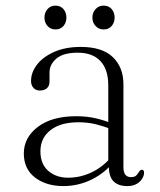

<svg xmlns="http://www.w3.org/2000/svg" viewBox="-20 -634 553 665"><path d="M357 -58.5V-67.5L355 -71.5V-338Q355 -393.5 327.8 -422.5Q300.5 -451.5 249.5 -451.5Q199 -451.5 175.2 -431Q151.5 -410.5 151.5 -383V-351.5Q151.5 -336 142.2 -328.2Q133 -320.5 118 -320.5Q104 -320.5 95.8 -329.8Q87.5 -339 87.5 -353.5Q87.5 -383.5 108.5 -410.5Q129.5 -437.5 168.2 -454.5Q207 -471.5 259.5 -471.5Q334.5 -471.5 371 -436Q407.5 -400.5 407.5 -342V-56Q407.5 -36.5 414.5 -28.5Q421.5 -20.5 433 -20.5Q447 -20.5 452.5 -26.8Q458 -33 461.5 -39Q463.5 -42 465.8 -44Q468 -46 471.5 -46Q475 -46 477 -43.5Q479 -41 479 -36Q479 -25.5 472.2 -14.8Q465.5 -4 452.8 3.2Q440 10.5 421 10.5Q389.5 10.5 373.2 -6Q357 -22.5 357 -58.5ZM62.5 -102.5Q62.5 -157.5 111 -194.5Q159.5 -231.5 244.5 -231.5Q281 -231.5 312.8 -224Q344.5 -216.5 370 -205.5L366.5 -186Q340.5 -196.5 312.5 -203.5Q284.5 -210.5 251.5 -210.5Q189.5 -210.5 154.8 -183.2Q120 -156 120 -110Q120 -66 147.2 -42.2Q174.5 -18.5 216 -18.5Q259 -18.5 298.8 -37.8Q338.5 -57 369 -94.5L378.5 -79Q346 -36.5 299 -13Q252 10.5 199.5 10.5Q140 10.5 101.2 -19.2Q62.5 -49 62.5 -102.5ZM172 -532Q155 -532 144.5 -544Q134 -556 134 -573Q134 -590.5 144.5 -602.5Q155 -614.5 172 -614.5Q189.5 -614.5 199.8 -602.5Q210 -590.5 210 -573Q210 -556 199.8 -544Q189.5 -532 172 -532ZM339 -532Q322 -532 311 -544Q300 -556 300 -573Q300 -590.5 311 -602.5Q322 -614.5 339 -614.5Q356.5 -614.5 366.8 -602.5Q377 -590.5 377 -573Q377 -556 366.8 -544Q356.5 -532 339 -532Z"/></svg>

Font: Fraunces ExtraLight
Style: Regular
Weight: 250
Version: Version 1.000;[b76b70a41]